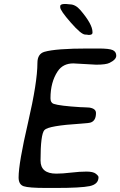

<svg xmlns="http://www.w3.org/2000/svg" viewBox="-20 -952 602 962"><path d="M443.4 -791.5V-787.6Q443.4 -776.9 424.3 -776.9Q414.6 -778.8 406.7 -778.8Q387.2 -778.8 334.5 -839.1Q281.7 -899.4 281.7 -915.5V-920.9Q281.7 -932.1 305.2 -932.1H310.1L329.6 -930.2Q357.9 -930.2 382.8 -901.4Q443.4 -830.6 443.4 -791.5ZM183.1 -147.5Q183.1 -82 262.2 -82Q293 -82 336.4 -87.2Q379.9 -92.3 413.3 -92.3Q446.8 -92.3 460.2 -81.5Q473.6 -70.8 473.6 -64.5Q473.6 -28.8 429.2 -19.5Q384.8 -10.3 260.7 -10.3H209Q124.5 -10.3 98.9 -18.8Q73.2 -27.3 73.2 -63Q73.2 -134.3 120.4 -337.4Q167.5 -540.5 167.5 -636.7Q167.5 -682.1 202.6 -692.4Q260.3 -709 420.4 -709H472.2Q528.3 -709 545.4 -700.7Q562.5 -692.4 562.5 -672.9Q562.5 -653.3 528.3 -636.7Q510.3 -627.9 461.9 -627.9L347.2 -634.3Q295.4 -634.3 269 -594.7Q232.9 -540.5 232.9 -459.5Q232.9 -437 249 -431.6Q279.3 -421.4 383.8 -415L398.4 -414.6Q422.4 -413.6 426.8 -413.1Q460.9 -408.2 460.9 -385.7Q460.9 -347.7 435.1 -338.4Q425.3 -335 386.2 -332.5Q222.2 -322.3 202.6 -300.5Q183.1 -278.8 183.1 -147.5Z"/></svg>

Font: Averia Sans Libre
Style: Italic
Weight: 400
Italic angle: -7.90001°
Version: Version 1.002